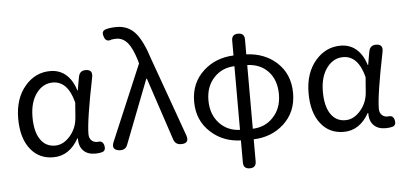

<svg xmlns="http://www.w3.org/2000/svg" viewBox="-61 -940 2674 1270"><g transform="rotate(-5 1276.5 -305.0)"><path d="M261 13Q166 13 110 -58Q51 -131 51 -262Q51 -396 123 -479Q191 -557 289 -557Q345 -557 387 -525Q435 -487 457 -414H460L471 -478L476 -504Q484 -543 523 -543Q573 -543 562 -491Q505 -210 505 -119Q505 -92 521 -77Q535 -63 559 -63Q560 -63 561 -63Q596 -70 604 -33Q610 -1 586 7Q567 13 540 13Q489 13 462 -14Q432 -42 433 -97H429Q367 13 261 13ZM279 -63Q333 -63 377.5 -113Q422 -163 428 -232L432 -283L436 -335Q399 -480 299 -480Q236 -480 193 -425Q146 -365 146 -263Q146 -168 181 -115.5Q216 -63 279 -63Z M701 5Q644 -1 666 -53L879 -556L873 -578Q849 -657 820 -693Q788 -732 743 -732Q726 -732 711 -729Q673 -713 661 -755Q655 -773 659 -783Q663 -794 679 -800Q708 -809 753 -809Q831 -809 880 -750Q924 -697 963 -574L1066 -287L1149 -55Q1168 0 1110 0Q1072 0 1060 -36L922 -451H918L754 -28Q741 8 701 5Z M1549 199Q1506 199 1506 157V105V10Q1388 6 1308 -67Q1220 -146 1220 -272Q1220 -398 1308 -477Q1388 -549 1506 -554V-653Q1506 -695 1549 -695Q1591 -695 1591 -653V-554Q1711 -549 1791 -477Q1877 -399 1877 -272Q1877 -145 1790 -67Q1709 6 1591 10V157Q1591 199 1549 199ZM1506 -60V-271V-483Q1424 -480 1371 -424Q1315 -366 1315 -272Q1315 -178 1371 -119Q1424 -63 1506 -60ZM1591 -60Q1673 -63 1726 -119Q1783 -178 1783 -272Q1783 -368 1729 -425Q1677 -480 1591 -483V-271Z M2189 13Q2094 13 2038 -58Q1979 -131 1979 -262Q1979 -396 2051 -479Q2119 -557 2217 -557Q2273 -557 2315 -525Q2363 -487 2385 -414H2388L2399 -478L2404 -504Q2412 -543 2451 -543Q2501 -543 2490 -491Q2433 -210 2433 -119Q2433 -92 2449 -77Q2463 -63 2487 -63Q2488 -63 2489 -63Q2524 -70 2532 -33Q2538 -1 2514 7Q2495 13 2468 13Q2417 13 2390 -14Q2360 -42 2361 -97H2357Q2295 13 2189 13ZM2207 -63Q2261 -63 2305.5 -113Q2350 -163 2356 -232L2360 -283L2364 -335Q2327 -480 2227 -480Q2164 -480 2121 -425Q2074 -365 2074 -263Q2074 -168 2109 -115.5Q2144 -63 2207 -63Z"/></g></svg>

Font: GenSenRounded TW R
Style: Regular
Weight: 400
Version: Version 1.501;PS 1;hotconv 16.6.51;makeotf.lib2.5.65220